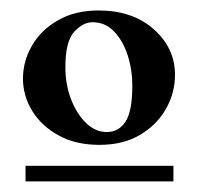

<svg xmlns="http://www.w3.org/2000/svg" viewBox="-20 -625 377 367"><path d="M314.5 -481.9Q314.5 -447.8 297.4 -417.2Q280.3 -386.7 248 -367.4Q215.8 -348.1 169.9 -348.1Q125 -348.1 92.3 -366Q59.6 -383.8 41.7 -412.8Q23.9 -441.9 23.9 -474.6Q23.9 -508.3 41.3 -538.1Q58.6 -567.9 91.1 -586.4Q123.5 -605 168.5 -605Q233.4 -605 273.9 -569.1Q314.5 -533.2 314.5 -481.9ZM311.5 -278.3H28.8V-308.1H311.5ZM232.9 -460.9Q232.9 -492.2 223.9 -519.8Q214.8 -547.4 198 -564.9Q181.2 -582.5 156.7 -582.5Q138.7 -582.5 121.8 -564.2Q105 -545.9 105 -496.6Q105 -462.9 116 -434.8Q127 -406.7 144.8 -389.6Q162.6 -372.6 184.1 -372.6Q207 -372.6 220 -392.6Q232.9 -412.6 232.9 -460.9Z"/></svg>

Font: Scheherazade New SemiBold
Style: Regular
Weight: 600
Designer: SIL International
Foundry: SIL International
Version: Version 4.000